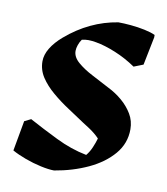

<svg xmlns="http://www.w3.org/2000/svg" viewBox="-62 -525 514 591"><g transform="rotate(10 195.0 -230.0)"><path d="M145.6 12Q128.7 12 103.5 6.5Q78.4 1 54 -8Q29.6 -17 11.7 -27L28.7 -121.4L49 -131.4Q90.2 -108.9 138.2 -85.4Q186.1 -61.8 234.7 -52.3Q244.3 -63.6 251.1 -79.6Q257.9 -95.5 261.4 -108.3Q254.8 -115.5 246.3 -122.4Q237.9 -129.3 228.2 -135.6Q218.5 -142 208.7 -148.1Q184 -164.8 156.9 -182.5Q129.7 -200.2 105.9 -220.5Q82 -240.7 67 -263.4Q52.1 -286.2 52.1 -313Q52.1 -333.4 64.8 -354.3Q77.5 -375.3 100.6 -395.1Q137.3 -426.6 177.4 -445.5Q217.4 -464.5 261.5 -471.5Q278.4 -471.5 300.7 -469.5Q323 -467.5 344.4 -463Q365.7 -458.5 378.1 -452.5V-445L360.4 -356.8L331.1 -345.3Q300.1 -366.5 266.3 -380.4Q232.5 -394.3 204.6 -399.1Q191.6 -401.5 180.6 -401.6Q169.6 -401.7 159.9 -399.1Q153.9 -390.9 150.4 -380.6Q146.9 -370.4 146.9 -362.2Q146.9 -343 165.5 -327Q184 -310.9 211.7 -296.6Q239.4 -282.2 266 -268Q289.4 -256.5 309.5 -239.4Q329.5 -222.4 342.3 -201Q355.1 -179.7 355.1 -153.3Q355.1 -109.4 326.5 -75.7Q297.9 -42 250.3 -19.7Q202.6 2.5 145.6 12Z"/></g></svg>

Font: Labrada
Style: Italic
Weight: 400
Italic angle: -7°
Designer: Mercedes Jáuregui
Foundry: Omnibus-Type Team
Version: Version 1.000